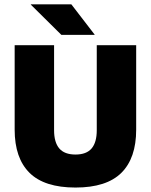

<svg xmlns="http://www.w3.org/2000/svg" viewBox="-20 -847 694 884"><path d="M327.5 16.5Q184.5 16.5 116 -51.2Q47.5 -119 47.5 -250V-639H229V-247.5Q229 -191.5 253 -163.5Q277 -135.5 327.5 -135.5Q378 -135.5 401.8 -163.5Q425.5 -191.5 425.5 -247.5V-639H607V-250Q607 -119 538.8 -51.2Q470.5 16.5 327.5 16.5ZM308.5 -827 415.5 -688V-686.5H262.5L122 -825.5V-827Z"/></svg>

Font: Anek Gujarati ExtraBold
Style: Regular
Weight: 800
Version: Version 1.003